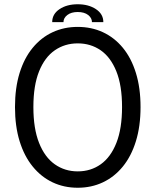

<svg xmlns="http://www.w3.org/2000/svg" viewBox="-20 -873 732 903"><path d="M345.5 10Q281 10 227.2 -15.5Q173.5 -41 133.8 -89.8Q94 -138.5 72.2 -209Q50.5 -279.5 50.5 -369.5Q50.5 -459.5 72.2 -529.8Q94 -600 133.8 -648.2Q173.5 -696.5 227.5 -721.5Q281.5 -746.5 345.5 -746.5Q410 -746.5 464 -721.5Q518 -696.5 557.8 -648.2Q597.5 -600 619.2 -529.8Q641 -459.5 641 -369.5Q641 -279.5 619.2 -209Q597.5 -138.5 557.8 -89.8Q518 -41 464 -15.5Q410 10 345.5 10ZM345.5 -67Q407 -67 454 -100.5Q501 -134 527.5 -201.2Q554 -268.5 554 -369.5Q554 -471 527.2 -537.5Q500.5 -604 453.5 -636.5Q406.5 -669 345.5 -669Q285 -669 237.8 -636.5Q190.5 -604 163.8 -537.5Q137 -471 137 -369.5Q137 -268 163.8 -200.8Q190.5 -133.5 237.8 -100.2Q285 -67 345.5 -67ZM225.5 -769Q225.5 -807 260 -830Q294.5 -853 345.5 -853Q396.5 -853 431.2 -830Q466 -807 466 -769H412.5Q412.5 -788.5 394.5 -802.5Q376.5 -816.5 345.5 -816.5Q315 -816.5 296.8 -802.5Q278.5 -788.5 278.5 -769Z"/></svg>

Font: Epilogue
Style: Regular
Weight: 400
Designer: Tyler Finck
Foundry: Etcetera Type Co
Version: Version 2.112